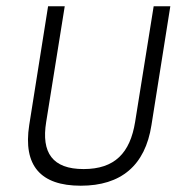

<svg xmlns="http://www.w3.org/2000/svg" viewBox="-20 -580 562 611"><path d="M73 -182C53 -53 109 11 237 11C365 11 442 -53 462 -182L522 -560H469L410 -192C394 -93 345 -42 246 -42C147 -42 111 -94 127 -192L186 -560H133Z"/></svg>

Font: Charger Sport
Style: ExLitObl
Weight: 200
Designer: Jasper
Foundry: Cannot Into Space Fonts
Version: Version 1.1